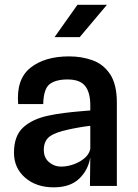

<svg xmlns="http://www.w3.org/2000/svg" viewBox="-20 -798 592 824"><path d="M210.5 6Q135.5 6 87.8 -35.5Q40 -77 40 -142.5Q40 -214.5 79.2 -250.8Q118.5 -287 186.5 -301.5Q218.5 -308.5 254.2 -313Q290 -317.5 320.5 -320Q351 -322.5 367.5 -324V-346Q367.5 -401.5 345.2 -429.2Q323 -457 270 -457Q219 -457 193 -436.8Q167 -416.5 165.5 -351.5H58Q49 -457.5 110.2 -506.8Q171.5 -556 276.5 -556Q331.5 -556 378 -539Q424.5 -522 453 -478.8Q481.5 -435.5 481.5 -357V0H366L367.5 -122.5Q358 -67 319.2 -30.5Q280.5 6 210.5 6ZM242 -83Q267.5 -83 294.5 -92.2Q321.5 -101.5 341.8 -118.2Q362 -135 367.5 -158V-258Q347.5 -256 320.2 -251.2Q293 -246.5 273.5 -242Q217.5 -230.5 192.8 -211.8Q168 -193 168 -154.5Q168 -121.5 190.2 -102.2Q212.5 -83 242 -83ZM214 -638.5 312.5 -777.5H439L322 -638.5Z"/></svg>

Font: Spline Sans Medium
Style: Regular
Weight: 500
Designer: Eben Sorkin, Mirko Velimirovic
Foundry: Sorkin Type
Version: Version 1.000; ttfautohint (v1.8.3)